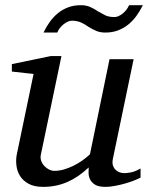

<svg xmlns="http://www.w3.org/2000/svg" viewBox="-20 -711 573 743"><path d="M523.9 -23.9Q514.6 -18.6 498.3 -12.2Q481.9 -5.9 462.9 -0.5Q443.8 4.9 424.1 8.5Q404.3 12.2 388.2 12.2Q359.9 12.2 346.2 2.7Q332.5 -6.8 327.4 -19.3Q322.3 -31.7 322.8 -44.4Q323.2 -57.1 323.2 -63Q283.7 -25.4 240.5 -6.6Q197.3 12.2 147 12.2Q112.3 12.2 90.3 0Q68.4 -12.2 57.1 -30.8Q45.9 -49.3 43.5 -71.3Q41 -93.3 44.9 -112.8L109.9 -424.8L25.9 -434.1V-462.9L176.8 -494.1H217.8L138.2 -112.8Q135.3 -100.1 139.4 -88.6Q143.6 -77.1 151.6 -68.6Q159.7 -60.1 169.9 -54.9Q180.2 -49.8 189.9 -49.8Q208 -49.8 226.3 -54.9Q244.6 -60.1 262.7 -68.8Q280.8 -77.6 297.4 -89.1Q314 -100.6 328.1 -113.8L403.8 -481.9H497.1L417 -97.2Q413.6 -81.5 417 -71Q420.4 -60.5 427.5 -53.7Q434.6 -46.9 443.6 -43.9Q452.6 -41 460.9 -41Q470.7 -41 486.8 -43.9Q502.9 -46.9 523.9 -59.1ZM532.7 -690.9Q522 -668.9 508.1 -649.7Q494.1 -630.4 476.3 -616Q458.5 -601.6 436.5 -593.3Q414.6 -585 387.7 -585Q367.2 -585 352.1 -591.6Q336.9 -598.1 321.3 -607.9Q314.9 -612.3 308.6 -616.2Q302.2 -620.1 294.7 -623.5Q287.1 -627 278.1 -628.9Q269 -630.9 257.3 -630.9Q251 -630.9 242.9 -627.4Q234.9 -624 227.1 -617.9Q219.2 -611.8 212.4 -603.5Q205.6 -595.2 201.7 -585H148.4Q158.7 -606.9 172.6 -626.2Q186.5 -645.5 204.1 -659.9Q221.7 -674.3 243.7 -682.6Q265.6 -690.9 292.5 -690.9Q313 -690.9 328.4 -684.3Q343.8 -677.7 359.4 -667Q372.1 -659.7 386.2 -652.3Q400.4 -645 423.3 -645Q430.2 -645 438.2 -648.4Q446.3 -651.9 454.1 -658Q461.9 -664.1 468.5 -672.4Q475.1 -680.7 479.5 -690.9Z"/></svg>

Font: Charis SIL Am
Style: Italic
Weight: 400
Italic angle: -11°
Foundry: SIL International
Version: Version 5.000